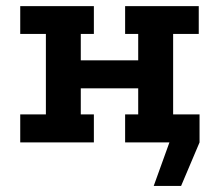

<svg xmlns="http://www.w3.org/2000/svg" viewBox="-20 -468 720 631"><path d="M46.5 -447.8H288.5V-356.5H245.5V-269.8H434.2V-356.5H391.2V-447.8H633.2V-356.5H549V-92H633.2V0H391.2V-92H434.2V-177.8H245.5V-92H288.5V0H46.5V-92H130.8V-356.5H46.5ZM485.2 143 536.8 0H434.8V-92H635.8V0L575.2 143Z"/></svg>

Font: Podkova VF Beta
Style: Regular
Weight: 400
Designer: Ilya Yudin
Foundry: Cyreal (www.cyreal.org)
Version: Version 2.100